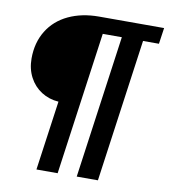

<svg xmlns="http://www.w3.org/2000/svg" viewBox="-84 -821 785 892"><g transform="rotate(10 309.0 -375.0)"><path d="M194 -328Q149 -331 113 -354Q77 -377 56.5 -416Q36 -455 36 -504Q36 -579 70.5 -635Q105 -691 167.5 -720.5Q230 -750 311 -750H618L607 -674H532L438 0H338L432 -674H342L248 0H148Z"/></g></svg>

Font: Krub SemiBold
Style: Italic
Weight: 600
Italic angle: -8°
Designer: Ekaluck Peanpanawate
Foundry: Cadson Demak Co.,Ltd.
Version: Version 1.000; ttfautohint (v1.6)